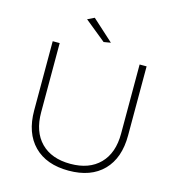

<svg xmlns="http://www.w3.org/2000/svg" viewBox="-128 -1003 1026 1116"><g transform="rotate(15 385.5 -445.0)"><path d="M386 -37Q499 -37 562.5 -101.5Q626 -166 626 -283V-699H668V-283Q668 -147 594 -71.5Q520 4 386 4Q252 4 177.5 -71.5Q103 -147 103 -283V-699H145V-283Q145 -166 208.5 -101.5Q272 -37 386 -37ZM304 -894 432 -778 390 -771 263 -874Z"/></g></svg>

Font: Gontserrat ExtraLight
Style: Regular
Weight: 275
Designer: Julieta Ulanovsky
Foundry: Julieta Ulanovsky
Version: Version 6.001